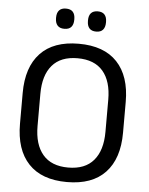

<svg xmlns="http://www.w3.org/2000/svg" viewBox="-56 -859 711 917"><g transform="rotate(5 299.0 -400.5)"><path d="M299 12Q178 12 115 -54.8Q52 -121.5 52 -246V-393.5Q52 -517.5 115 -584.2Q178 -651 299 -651Q420 -651 483 -584.2Q546 -517.5 546 -393.5V-246Q546 -121.5 483 -54.8Q420 12 299 12ZM299 -57.5Q380 -57.5 421 -105.8Q462 -154 462 -242.5V-397Q462 -485.5 421 -533.5Q380 -581.5 299 -581.5Q218.5 -581.5 177.5 -533.5Q136.5 -485.5 136.5 -397V-242.5Q136.5 -154 177.5 -105.8Q218.5 -57.5 299 -57.5ZM223 -716Q201.5 -716 190.5 -728.2Q179.5 -740.5 179.5 -763V-766.5Q179.5 -789 190.5 -801Q201.5 -813 223 -813Q245.5 -813 256.2 -801Q267 -789 267 -766.5V-763Q267 -740.5 256.2 -728.2Q245.5 -716 223 -716ZM376 -716Q354 -716 343.2 -728.2Q332.5 -740.5 332.5 -763V-766.5Q332.5 -789 343.2 -801Q354 -813 376 -813Q397.5 -813 408.2 -801Q419 -789 419 -766.5V-763Q419 -740.5 408.2 -728.2Q397.5 -716 376 -716Z"/></g></svg>

Font: Anek Odia Medium
Style: Regular
Weight: 400
Version: Version 1.003